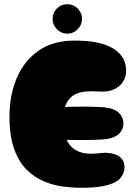

<svg xmlns="http://www.w3.org/2000/svg" viewBox="-20 -893 645 913"><path d="M367 0Q326 0 279.5 -6Q233 -12 188 -31Q143 -50 106 -87Q69 -124 47 -185.5Q25 -247 25 -338Q25 -438 59 -520Q93 -602 162 -651Q231 -700 335 -700Q410 -700 457.5 -687Q505 -674 532 -653Q559 -632 569.5 -607Q580 -582 580 -557Q580 -531 566.5 -507Q553 -483 524 -469Q496 -456 466 -457.5Q436 -459 412 -459Q360 -459 330.5 -440.5Q301 -422 289 -384Q305 -385 324.5 -385.5Q344 -386 365 -386Q406 -386 443.5 -384.5Q481 -383 496 -380Q531 -373 549 -352.5Q567 -332 567 -306Q567 -281 550 -261Q533 -241 495 -233Q481 -230 441.5 -228.5Q402 -227 359 -227Q342 -227 326 -227.5Q310 -228 297 -228Q311 -197 339.5 -179.5Q368 -162 413 -162Q430 -162 462 -165.5Q494 -169 524 -160Q572 -145 572 -97Q572 -71 554.5 -48.5Q537 -26 492.5 -13Q448 0 367 0ZM300 -733Q271 -733 250.5 -754Q230 -775 230 -803Q230 -832 250.5 -852.5Q271 -873 300 -873Q329 -873 349.5 -852.5Q370 -832 370 -803Q370 -775 349.5 -754Q329 -733 300 -733Z"/></svg>

Font: Cherry Bomb One
Style: Regular
Weight: 400
Designer: satsuyako
Foundry: satsuyako
Version: Version 4.100; ttfautohint (v1.8.3)